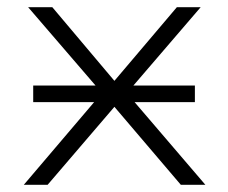

<svg xmlns="http://www.w3.org/2000/svg" viewBox="-20 -512 633 532"><path d="M46 0 274 -268V-241L58 -492H125L297 -288L470 -492H536L323 -244V-264L549 0H481L297 -216L112 0ZM72 -229V-275H520V-229Z"/></svg>

Font: Nunito Sans 7pt SemiExpanded ExtraLight
Style: Regular
Weight: 250
Width: 6
Designer: Vernon Adams
Foundry: Vernon Adams
Version: Version 3.101;gftools[0.9.27]